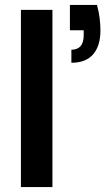

<svg xmlns="http://www.w3.org/2000/svg" viewBox="-20 -760 447 780"><path d="M270 -505V-558Q320 -558 320 -617V-637H264V-740H374Q382 -711 385 -685Q388 -659 388 -636Q388 -574 358.5 -539.5Q329 -505 270 -505ZM65 0V-720H193V0Z"/></svg>

Font: DeepMind Sans
Style: Bold
Weight: 700
Designer: Jonny Pinhorn / Modifications: Colophon Foundry
Foundry: Colophon Foundry
Version: Version 1.002; ttfautohint (v1.8.2)